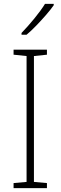

<svg xmlns="http://www.w3.org/2000/svg" viewBox="-20 -970 312 990"><path d="M222 0H50V-26L117 -32V-681L50 -688V-714H222V-688L155 -681V-32L222 -26ZM257 -943Q241 -920 217 -892.5Q193 -865 167 -838Q141 -811 117 -791H91V-800Q123 -833 157 -874.5Q191 -916 212 -950H257Z"/></svg>

Font: Noto Sans Sinhala UI SemiCondensed ExtraLight
Style: Regular
Weight: 200
Width: 4
Designer: Jelle Bosma - Monotype Design Team
Foundry: Monotype Imaging Inc.
Version: Version 2.006; ttfautohint (v1.8.4.7-5d5b)